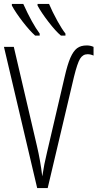

<svg xmlns="http://www.w3.org/2000/svg" viewBox="-20 -951 493 971"><path d="M157.7 -771Q129.9 -795.9 94.7 -841.3Q58.6 -888.2 40 -922.9V-931.2H97.7Q142.6 -832 180.7 -781.2V-771ZM288.1 -771Q262.2 -792.5 225.6 -839.8Q189 -887.2 169.9 -922.9V-931.2H228Q244.1 -892.6 270.5 -844.7Q293 -804.2 311 -781.2V-771ZM193.8 -59.1Q203.1 -121.1 217.8 -180.7L307.1 -563Q320.8 -623.5 335.9 -658.7Q350.6 -692.4 369.6 -707Q388.2 -721.2 418.9 -721.2Q437.5 -721.2 453.1 -713.9V-669.9Q438 -676.8 422.9 -676.8Q398.9 -676.8 384.8 -653.8Q371.1 -631.3 354 -562L221.2 0H168L0 -713.9H49.8L167 -211.9Q184.1 -139.6 193.8 -59.1Z"/></svg>

Font: Germano
Style: Regular
Weight: 300
Width: 3
Foundry: Ascender Corporation
Version: Version 1.10; ttfautohint (v1.5)